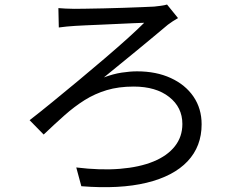

<svg xmlns="http://www.w3.org/2000/svg" viewBox="-20 -765 1040 830"><path d="M232.4 -730Q245.6 -729 263.5 -727.9Q281.4 -726.8 302.1 -726.8Q318.1 -726.8 351.7 -727.4Q385.3 -728 427.7 -728.8Q470.1 -729.6 513.3 -731.2Q556.4 -732.8 591.9 -734.1Q627.4 -735.5 646.1 -736.5Q658.8 -737.8 674.9 -739.9Q691 -742 702.1 -745.4L749.6 -686.8Q740.4 -681.8 727 -673.1Q713.7 -664.5 705.9 -658.3Q678.2 -635.3 643.5 -606.2Q608.8 -577.1 571 -546.2Q533.1 -515.2 496.8 -485.6Q460.4 -456 429.2 -430.4Q469.8 -445.6 506.1 -451.1Q542.4 -456.6 572.5 -456.6Q655.5 -456.6 718.4 -427.6Q781.3 -398.7 816.5 -347.2Q851.6 -295.7 851.6 -227.7Q851.6 -132.2 790.8 -67.7Q729.9 -3.2 613.8 25Q497.7 53.2 331.6 40L309.7 -41.1Q413.7 -28.3 498.3 -35.2Q582.9 -42.1 643.2 -66.8Q703.5 -91.5 735.9 -132.7Q768.4 -173.8 768.4 -229Q768.4 -301.1 711.2 -345.9Q654.1 -390.8 557.6 -390.8Q492.8 -390.8 441.5 -375.4Q390.2 -360 345.8 -332.2Q301.4 -304.3 258.8 -266.4Q216.1 -228.5 168.8 -183.4L108 -245.4Q152.1 -279.5 207 -324.4Q261.9 -369.3 320.6 -418Q379.3 -466.8 434.4 -513.9Q489.5 -561 533.6 -600.8Q577.7 -640.7 603.3 -666.5Q584.7 -665.9 553.9 -664.6Q523.1 -663.3 486.1 -661.5Q449.1 -659.7 413.2 -658.2Q377.3 -656.7 348.6 -655.4Q319.9 -654.1 304.7 -653.1Q288.3 -652.1 268.8 -650.3Q249.3 -648.5 234.2 -646.2Z"/></svg>

Font: Shanggu Sans SC VF
Style: Regular
Weight: 250
Designer: GuiWonder
Version: Version 1.021